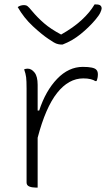

<svg xmlns="http://www.w3.org/2000/svg" viewBox="-20 -842 490 867"><path d="M263 -641H254Q247 -641 236 -644.5Q225 -648 199 -666Q169 -686 128.5 -723.5Q88 -761 60 -810Q72 -819 89 -819Q98 -819 104.5 -814Q111 -809 124 -793Q149 -763 179 -737Q209 -711 256 -686Q311 -717 348.5 -751.5Q386 -786 407 -822H413Q428 -822 433.5 -817Q439 -812 439 -804Q439 -798 433 -785Q427 -772 410 -752Q381 -718 344 -688Q307 -658 263 -641ZM150 5H140Q124 5 112 0Q100 -5 100 -18V-442Q100 -477 98 -493Q96 -509 89 -529Q97 -532 105 -532Q122 -532 136 -514.5Q150 -497 150 -459V-343H157Q186 -432 238 -486Q290 -540 354 -540Q404 -540 415 -527Q422 -520 422 -506Q422 -490 416 -476H410Q403 -481 389.5 -484.5Q376 -488 356 -488Q290 -488 238 -422.5Q186 -357 150 -220Z"/></svg>

Font: Recursive Sn Csl St Lt
Style: Regular
Weight: 300
Version: Version 1.079;hotconv 1.0.112;makeotfexe 2.5.65598; ttfautoh